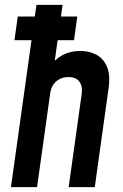

<svg xmlns="http://www.w3.org/2000/svg" viewBox="-20 -770 507 790"><path d="M39.5 -604.5 53 -702H298L284.5 -604.5ZM25 0 130 -750H237.5L198 -468L182.5 -492.5Q204 -525 236.5 -542.8Q269 -560.5 310 -560.5Q346.5 -560.5 375.8 -545.2Q405 -530 419.8 -496.5Q434.5 -463 427 -408.5L370 0H262.5L316.5 -386Q320.5 -416.5 306 -434.8Q291.5 -453 262 -453Q231.5 -453 211 -434.8Q190.5 -416.5 186.5 -386L132.5 0Z"/></svg>

Font: Mohave Light SemiBold
Style: Italic
Weight: 600
Italic angle: -8°
Version: Version 2.003